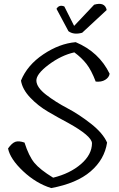

<svg xmlns="http://www.w3.org/2000/svg" viewBox="-20 -959 605 979"><path d="M526 -232Q513 -146 442 -85Q371 -24 241 0Q164 -24 98 -86Q32 -148 21 -202Q41 -230 58.5 -236Q76 -242 105 -232Q127 -163 155.5 -128.5Q184 -94 251 -53Q337 -74 393 -122.5Q449 -171 449 -229Q447 -266 328 -332Q277 -359 225 -389.5Q173 -420 133.5 -462Q94 -504 87 -548Q119 -627 201 -682Q283 -737 366 -744Q485 -694 539 -583Q536 -564 516.5 -552Q497 -540 468 -543Q446 -601 421 -633Q396 -665 359 -692Q292 -677 228 -629Q164 -581 165.5 -547Q167 -513 215 -476Q263 -439 323 -407.5Q383 -376 444 -328Q505 -280 526 -232ZM399 -792Q356 -780 329 -800L268 -914Q282 -937 308 -926L358 -827L460 -935Q515 -951 524 -908Z"/></svg>

Font: Tillana
Style: Regular
Weight: 400
Designer: Lipi Raval (Devanagari, Latin), Jonny Pinhorn (Latin)
Foundry: Indian Type Foundry
Version: Version 2.002;PS 1.0;hotconv 1.0.79;makeotf.lib2.5.61930; tt